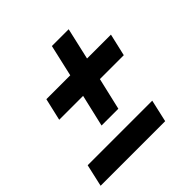

<svg xmlns="http://www.w3.org/2000/svg" viewBox="-172 -722 861 861"><g transform="rotate(-45 259.0 -291.0)"><path d="M183 -180.5 218.5 -333H67L91.5 -439H243L277.5 -590H384L349.5 -439H501L476.5 -333H325L289.5 -180.5ZM-11 7.5 13 -98.5H422.5L398.5 7.5Z"/></g></svg>

Font: Besley* Condensed Fatface
Style: Italic
Weight: 900
Width: 3
Italic angle: -13°
Designer: Owen Earl
Foundry: indestructible type*
Version: Version 3.000; ttfautohint (v1.8.3)